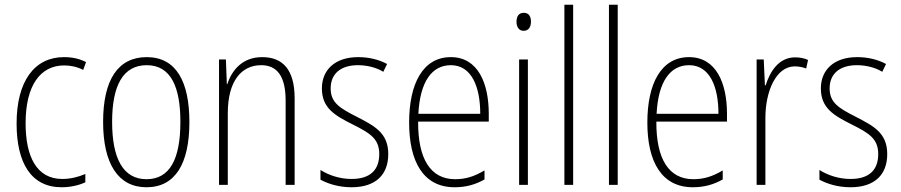

<svg xmlns="http://www.w3.org/2000/svg" viewBox="-20 -780 3801 810"><path d="M240 10C276 10 313 2 340 -11V-46C310 -33 276 -25 243 -25C134 -25 88 -120 88 -260C88 -418 149 -504 251 -504C278 -504 306 -498 331 -485L343 -518C316 -532 286 -539 250 -539C125 -539 50 -437 50 -259C50 -93 111 10 240 10Z M779 -265C779 -433 725 -539 599 -539C477 -539 415 -442 415 -266C415 -90 478 10 598 10C719 10 779 -89 779 -265ZM453 -266C453 -419 499 -505 599 -505C702 -505 741 -411 741 -266C741 -108 696 -24 598 -24C499 -24 453 -112 453 -266Z M1086 -539C1003 -539 958 -484 939 -425H937L933 -529H904V0H941V-302C941 -439 999 -505 1082 -505C1147 -505 1185 -461 1185 -356V0H1223V-365C1223 -485 1174 -539 1086 -539Z M1618 -130C1618 -220 1559 -249 1486 -287C1415 -323 1375 -346 1375 -407C1375 -471 1420 -505 1490 -505C1528 -505 1569 -495 1597 -477L1613 -510C1580 -528 1538 -539 1491 -539C1392 -539 1338 -484 1338 -407C1338 -323 1394 -292 1470 -254C1539 -219 1580 -196 1580 -130C1580 -64 1543 -25 1463 -25C1415 -25 1368 -40 1332 -63V-22C1361 -6 1407 10 1463 10C1566 10 1618 -44 1618 -130Z M1882 -539C1764 -539 1706 -427 1706 -263C1706 -98 1766 10 1898 10C1947 10 1987 -2 2024 -23V-61C1980 -35 1944 -24 1900 -24C1796 -24 1743 -110 1744 -267H2042V-300C2042 -428 1997 -539 1882 -539ZM1882 -505C1969 -505 2006 -415 2006 -300H1745C1752 -437 1803 -505 1882 -505Z M2190 -726C2167 -726 2159 -709 2159 -688C2159 -667 2169 -650 2189 -650C2210 -650 2220 -666 2220 -689C2220 -709 2212 -726 2190 -726ZM2207 -529H2170V0H2207Z M2398 0V-760H2361V0Z M2586 0V-760H2549V0Z M2887 -539C2769 -539 2711 -427 2711 -263C2711 -98 2771 10 2903 10C2952 10 2992 -2 3029 -23V-61C2985 -35 2949 -24 2905 -24C2801 -24 2748 -110 2749 -267H3047V-300C3047 -428 3002 -539 2887 -539ZM2887 -505C2974 -505 3011 -415 3011 -300H2750C2757 -437 2808 -505 2887 -505Z M3334 -538C3265 -538 3228 -477 3210 -420H3207L3202 -529H3172V0H3209V-283C3209 -393 3253 -500 3333 -500C3351 -500 3368 -496 3381 -491L3389 -527C3372 -535 3353 -538 3334 -538Z M3723 -130C3723 -220 3664 -249 3591 -287C3520 -323 3480 -346 3480 -407C3480 -471 3525 -505 3595 -505C3633 -505 3674 -495 3702 -477L3718 -510C3685 -528 3643 -539 3596 -539C3497 -539 3443 -484 3443 -407C3443 -323 3499 -292 3575 -254C3644 -219 3685 -196 3685 -130C3685 -64 3648 -25 3568 -25C3520 -25 3473 -40 3437 -63V-22C3466 -6 3512 10 3568 10C3671 10 3723 -44 3723 -130Z"/></svg>

Font: Noto Sans Sinhala UI Condensed ExtraLight
Style: Regular
Weight: 200
Width: 3
Designer: Jelle Bosma - Monotype Design Team
Foundry: Monotype Imaging Inc.
Version: Version 2.006